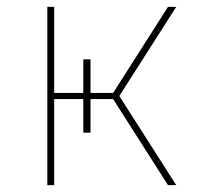

<svg xmlns="http://www.w3.org/2000/svg" viewBox="-20 -540 640 560"><path d="M470 0 310 -251H244V-153H223V-251H138V0H118V-520H138V-269H223V-367H244V-269H310L470 -520H494L328 -260L494 0Z"/></svg>

Font: Iosevka Aile Thin
Style: Regular
Weight: 100
Designer: Belleve Invis
Foundry: Belleve Invis
Version: Version 31.1.0; ttfautohint (v1.8.4)